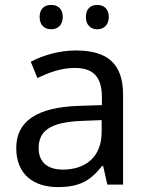

<svg xmlns="http://www.w3.org/2000/svg" viewBox="-20 -750 601 780"><path d="M141 -681C141 -647 162 -631 188 -631C213 -631 235 -647 235 -681C235 -716 213 -730 188 -730C162 -730 141 -716 141 -681ZM329 -681C329 -647 350 -631 375 -631C400 -631 422 -647 422 -681C422 -716 400 -730 375 -730C350 -730 329 -716 329 -681ZM288 -545C218 -545 152 -524 105 -499L132 -433C176 -454 227 -474 283 -474C353 -474 394 -444 394 -355V-323L303 -320C128 -315 46 -256 46 -149C46 -40 118 10 215 10C305 10 348 -17 395 -76H399L416 0H480V-365C480 -490 418 -545 288 -545ZM314 -259 393 -262V-214C393 -110 325 -61 235 -61C177 -61 137 -88 137 -148C137 -216 180 -254 314 -259Z"/></svg>

Font: Noto Sans EgyptHiero
Style: Regular
Weight: 400
Designer: Monotype Design Team
Foundry: Monotype Imaging Inc.
Version: Version 2.002